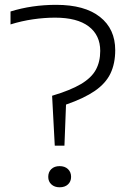

<svg xmlns="http://www.w3.org/2000/svg" viewBox="-20 -769 530 794"><path d="M206.5 -166.5 195.5 -373Q271 -395.5 314.5 -421.2Q358 -447 376.2 -480.2Q394.5 -513.5 394.5 -558.5Q394.5 -623.5 346.8 -659.8Q299 -696 208 -696Q163.5 -696 116.8 -689.2Q70 -682.5 23.5 -668V-721.5Q112 -749 212.5 -749Q330 -749 393.2 -699.2Q456.5 -649.5 456.5 -561.5Q456.5 -506.5 437 -465.5Q417.5 -424.5 372.8 -393.5Q328 -362.5 253 -336.5L246.5 -166.5ZM226.5 5.5Q205.5 5.5 192.5 -6.5Q179.5 -18.5 179.5 -37.5Q179.5 -57.5 192.2 -69.8Q205 -82 226.5 -82Q248 -82 261 -69.8Q274 -57.5 274 -37.5Q274 -18.5 261.2 -6.5Q248.5 5.5 226.5 5.5Z"/></svg>

Font: Encode Sans Expanded Expanded Light
Style: Regular
Weight: 300
Width: 7
Designer: Multiple Designers
Foundry: Impallari Type
Version: Version 3.000; ttfautohint (v1.8.3) -l 8 -r 50 -G 200 -x 14 